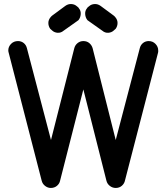

<svg xmlns="http://www.w3.org/2000/svg" viewBox="-20 -929 822 949"><path d="M23 -668Q21 -674 21 -680Q21 -698 34.5 -712Q48 -726 69 -726Q85 -726 97 -716.5Q109 -707 113 -691L232 -237L347 -690Q351 -706 363.5 -716Q376 -726 392 -726Q410 -726 422 -715.5Q434 -705 438 -690L552 -237L671 -691Q675 -707 687 -716.5Q699 -726 715 -726Q735 -726 748.5 -712Q762 -698 762 -680V-673Q762 -671 761 -668L598 -38Q595 -22 582.5 -11Q570 0 552 0Q536 0 523 -10Q510 -20 506 -36L392 -487L277 -36Q274 -21 261.5 -10.5Q249 0 231 0Q216 0 203 -10Q190 -20 186 -36ZM542 -852Q544 -850 546 -848.5Q548 -847 550 -844Q561 -831 561 -815.5Q561 -800 552 -787Q549 -785 547 -782.5Q545 -780 542 -778Q531 -768 515 -767Q499 -766 486 -777L421 -823Q418 -826 415.5 -827Q413 -828 411 -831Q402 -843 401 -859.5Q400 -876 410 -888Q413 -893 415 -894Q417 -895 420 -898Q431 -908 447 -909Q463 -910 477 -900ZM303 -900Q317 -910 333 -909Q349 -908 360 -898Q363 -895 365 -894Q367 -893 370 -888Q380 -876 379 -859.5Q378 -843 369 -831Q367 -828 364.5 -827Q362 -826 359 -823L294 -777Q281 -766 265 -767Q249 -768 238 -778Q235 -780 233 -782.5Q231 -785 228 -787Q219 -800 219 -815.5Q219 -831 230 -844Q232 -847 234 -848.5Q236 -850 238 -852Z"/></svg>

Font: VDS
Style: Regular
Weight: 400
Designer: artmaker
Foundry: artmaker
Version: Version 1.000 2009 initial release